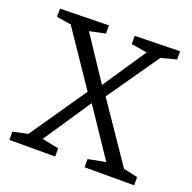

<svg xmlns="http://www.w3.org/2000/svg" viewBox="-124 -822 945 946"><g transform="rotate(20 348.5 -349.0)"><path d="M612 -44 585 -63 676 -43V0H416V-43L516 -62L517 -47L331 -324L352 -325L164 -45L159 -64L262 -43V0H22V-43L113 -63L89 -44L312 -368L311 -343L103 -650L125 -636L35 -650V-693L290 -698V-655L195 -635L200 -648L369 -394L349 -397L518 -648L524 -634L427 -650V-693L663 -698V-655L571 -631L594 -650L385 -350L387 -374Z"/></g></svg>

Font: Bitter Thin
Style: Regular
Weight: 400
Version: Version 3.021